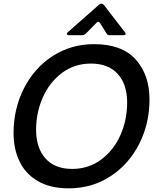

<svg xmlns="http://www.w3.org/2000/svg" viewBox="-20 -1016 855 1048"><path d="M54 -290Q54 -422 110.5 -533.5Q167 -645 267.5 -710Q368 -775 494 -775Q645 -775 720.5 -691.5Q796 -608 796 -473Q796 -341 739.5 -230Q683 -119 582.5 -53.5Q482 12 355 12Q254 12 186.5 -27.5Q119 -67 86.5 -135Q54 -203 54 -290ZM674 -457Q674 -555 623 -612Q572 -669 476 -669Q387 -669 319 -618.5Q251 -568 214 -485Q177 -402 177 -307Q177 -209 228 -151.5Q279 -94 374 -94Q463 -94 531.5 -144.5Q600 -195 637 -278Q674 -361 674 -457ZM357 -824Q345 -824 345 -831Q345 -835 350 -840L520 -990Q526 -996 534 -996Q541 -996 547 -989L662 -840Q666 -834 666 -832Q666 -824 655 -824H577Q566 -824 562 -833L526 -890Q522 -897 516 -897Q512 -897 508 -893L447 -831Q438 -824 431 -824Z"/></svg>

Font: Open Sauce Two Medium Italic
Style: Regular
Weight: 500
Italic angle: -10°
Designer: Alfredo Marco Pradil
Foundry: Creative Sauce Fz LLC
Version: Version 1.477